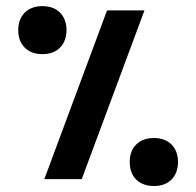

<svg xmlns="http://www.w3.org/2000/svg" viewBox="-20 -584 640 626"><path d="M329 -550H451L246.5 0H124.5ZM39.5 -486Q39.5 -522 60.8 -543Q82 -564 118.5 -564Q154.5 -564 175.5 -543Q196.5 -522 197 -486Q196.5 -449.5 175.5 -428.5Q154.5 -407.5 118.5 -407.5Q82 -407.5 60.8 -428.5Q39.5 -449.5 39.5 -486ZM403 -56Q403 -92 424.2 -113Q445.5 -134 482 -134Q518 -134 539 -113Q560 -92 560.5 -56Q560 -19.5 539 1.5Q518 22.5 482 22.5Q445.5 22.5 424.2 1.5Q403 -19.5 403 -56Z"/></svg>

Font: JuliaMono ExtraBold
Style: Italic
Weight: 800
Italic angle: -9°
Monospace: yes
Designer: cormullion
Foundry: corm
Version: Version 0.057; ttfautohint (v1.8.4)